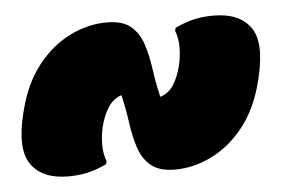

<svg xmlns="http://www.w3.org/2000/svg" viewBox="-36 -529 673 458"><g transform="rotate(-5 300.0 -300.0)"><path d="M366 -118Q329 -118 309 -134.5Q289 -151 280 -178.5Q271 -206 266.5 -239Q262 -272 254 -306Q235 -300 222.5 -281.5Q210 -263 203 -235Q198 -214 198 -192Q198 -170 205 -152L203 -145Q177 -133 156 -128.5Q135 -124 111 -124Q50 -124 23 -161Q-4 -198 17 -283L19 -291Q35 -354 68.5 -396.5Q102 -439 145.5 -460.5Q189 -482 234 -482Q272 -482 291.5 -465.5Q311 -449 320 -421.5Q329 -394 333.5 -361Q338 -328 346 -294Q366 -300 378 -318.5Q390 -337 397 -365Q402 -386 402 -408Q402 -430 395 -448L397 -455Q423 -467 444 -471.5Q465 -476 489 -476Q550 -476 577 -439.5Q604 -403 583 -317L581 -309Q565 -246 531.5 -203.5Q498 -161 454.5 -139.5Q411 -118 366 -118Z"/></g></svg>

Font: Recursive Mn Csl St XBk
Style: Italic
Weight: 1000
Italic angle: -15°
Monospace: yes
Version: Version 1.079;hotconv 1.0.112;makeotfexe 2.5.65598; ttfautoh